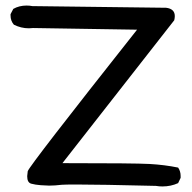

<svg xmlns="http://www.w3.org/2000/svg" viewBox="-20 -680 692 692"><path d="M565 -8Q554 -8 542 -10Q339 -15 256 -15Q214 -15 202 -14Q178 -11 157 -11Q147 -11 127 -12.5Q107 -14 92.5 -18Q78 -22 78 -45L80 -63Q87 -84 474 -573L99 -579L84 -578Q56 -578 30 -591Q18 -605 18 -624V-629L28 -648Q49 -660 76 -660Q86 -660 97 -658L579 -652Q610 -648 610 -622Q610 -615 608 -607L205 -92Q466 -92 519.5 -89Q573 -86 622 -76Q631 -63 631 -46V-39L622 -20Q596 -8 565 -8Z"/></svg>

Font: Xiaolai SC
Style: Regular
Weight: 400
Designer: Nozomi Seto 瀬戸のぞみ
Version: Version 3.11;December 4, 2020;FontCreator 13.0.0.2613 64-bit